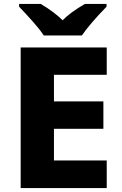

<svg xmlns="http://www.w3.org/2000/svg" viewBox="-20 -955 620 975"><path d="M202 -775H396C416 -806 466 -865 521 -921V-935H411C361 -906 323 -878 298 -852C273 -877 236 -906 187 -935H77V-921C126 -869 176 -816 202 -775ZM85 0H522V-140H254V-301H505V-440H254V-575H522V-714H85Z"/></svg>

Font: Kathrein 85 Heavy
Style: Regular
Weight: 900
Designer: Lazydogs Typefoundry, based on Open Sans by Ascender Corporation
Foundry: Lazydogs Typefoundry
Version: Version 1.003;PS 001.003;hotconv 1.0.88;makeotf.lib2.5.64775